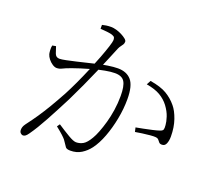

<svg xmlns="http://www.w3.org/2000/svg" viewBox="-126 -925 1253 1113"><g transform="rotate(20 500.0 -368.0)"><path d="M114 15Q107 15 99.5 8Q92 1 92 -12Q92 -21 95 -30Q98 -39 106 -50Q135 -88 159 -123.5Q183 -159 208 -201Q233 -243 263 -298Q282 -334 303.5 -380Q325 -426 345.5 -475Q366 -524 382.5 -567.5Q399 -611 409 -642.5Q419 -674 419 -684Q419 -692 416.5 -698.5Q414 -705 403 -709Q392 -714 367.5 -716.5Q343 -719 326 -720V-744Q337 -747 351 -749Q365 -751 381 -751Q395 -751 413 -746Q431 -741 447.5 -732.5Q464 -724 475 -715Q486 -706 486 -698Q486 -688 481.5 -680.5Q477 -673 471 -665.5Q465 -658 460 -647Q449 -621 432 -579.5Q415 -538 393 -487Q371 -436 346 -381.5Q321 -327 295 -274Q273 -231 253 -193Q233 -155 215 -122Q197 -89 180 -61Q163 -33 146 -9Q137 4 129.5 9.5Q122 15 114 15ZM403 4Q380 4 373 -5Q366 -14 356 -30Q352 -37 346 -44.5Q340 -52 325.5 -65.5Q311 -79 282 -102L294 -119Q335 -92 368 -72.5Q401 -53 417 -53Q440 -53 460 -64.5Q480 -76 501 -112Q512 -130 523.5 -159.5Q535 -189 545.5 -226Q556 -263 562.5 -306Q569 -349 569 -394Q569 -454 553 -480.5Q537 -507 493 -507Q468 -507 433 -500.5Q398 -494 361.5 -484Q325 -474 294.5 -464Q264 -454 247 -448Q211 -435 196 -427Q181 -419 164 -419Q152 -419 137.5 -428.5Q123 -438 112 -452Q101 -466 97 -480Q95 -488 94 -504Q93 -520 96 -533L118 -537Q124 -518 131.5 -496.5Q139 -475 161 -475Q174 -475 200.5 -480.5Q227 -486 259.5 -493.5Q292 -501 324.5 -509Q357 -517 383 -523Q403 -528 438.5 -533.5Q474 -539 500 -539Q554 -539 583 -505.5Q612 -472 612 -389Q612 -330 600 -267.5Q588 -205 567.5 -150.5Q547 -96 520 -60Q499 -32 470 -14Q441 4 403 4ZM890 -210Q877 -210 871.5 -216.5Q866 -223 860 -230.5Q854 -238 840 -239Q830 -240 807 -238Q784 -236 759.5 -232.5Q735 -229 718 -226L712 -252Q729 -255 756.5 -260.5Q784 -266 810.5 -272Q837 -278 851 -283Q867 -288 870 -296.5Q873 -305 871 -324Q870 -343 860.5 -372.5Q851 -402 828 -433Q806 -462 773.5 -481Q741 -500 688 -509L702 -535Q768 -524 805 -502Q842 -480 869 -447Q891 -421 907 -375Q923 -329 923 -272Q923 -247 915.5 -228.5Q908 -210 890 -210Z"/></g></svg>

Font: Noto Serif HK ExtraLight
Style: Regular
Weight: 200
Designer: Ryoko NISHIZUKA 西塚涼子 (kana & ideographs); Frank Grießhammer (Latin, Greek & Cyrillic); Wenlong ZHANG 张文龙 (bopomofo); San
Foundry: Adobe
Version: Version 2.002-H1;hotconv 1.1.0;makeotfexe 2.6.0